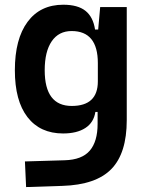

<svg xmlns="http://www.w3.org/2000/svg" viewBox="-20 -547 626 801"><path d="M243.2 9.8Q147.5 9.8 94.7 -58.3Q42 -126.5 42 -253.9Q42 -384.3 95 -455.8Q147.9 -527.3 244.1 -527.3Q304.7 -527.3 336.7 -501.7Q368.7 -476.1 376.5 -423.8H389.6L397.9 -517.6H508.8V-45.9Q508.8 92.3 444.6 158.2Q380.4 224.1 240.2 228.5L88.9 233.4L84 126.5L250 121.6Q321.8 119.6 354.5 81.5Q387.2 43.5 387.2 -30.3V-80.1H377.9Q371.1 -35.6 335.9 -12.9Q300.8 9.8 243.2 9.8ZM166.5 -253.9Q166.5 -105 279.3 -105Q388.2 -105 388.2 -207.5V-283.7Q388.2 -417.5 278.8 -417.5Q225.1 -417.5 195.8 -374.8Q166.5 -332 166.5 -253.9Z"/></svg>

Font: Caskaydia Cove SemiBold
Style: Regular
Weight: 600
Monospace: yes
Designer: Aaron Bell
Foundry: Saja Typeworks
Version: Version 4.300; ttfautohint (v1.8.3)